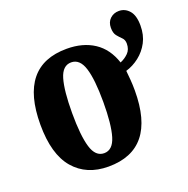

<svg xmlns="http://www.w3.org/2000/svg" viewBox="-116 -738 840 858"><g transform="rotate(-20 303.5 -309.0)"><path d="M258 10Q154 10 94.5 -59.5Q35 -129 35 -270Q35 -549 261 -549Q338 -549 391 -514Q444 -479 467 -409Q489 -418 505.5 -434.5Q522 -451 522 -479Q522 -497 511 -507.5Q500 -518 489.5 -531Q479 -544 479 -569Q479 -596 496 -612Q513 -628 538 -628Q567 -628 587 -605Q607 -582 607 -534Q607 -489 589 -455Q571 -421 541.5 -398Q512 -375 478 -365Q480 -345 482 -321Q484 -297 484 -270Q484 10 258 10ZM260 -53Q301 -53 317.5 -108Q334 -163 334 -270Q334 -377 317 -431Q300 -485 259 -485Q218 -485 202 -431Q186 -377 186 -270Q186 -163 202.5 -108Q219 -53 260 -53Z"/></g></svg>

Font: Noto Serif ExtraCondensed ExtraBold
Style: Regular
Weight: 800
Width: 2
Designer: Monotype Design Team
Foundry: Monotype Imaging Inc.
Version: Version 2.013; ttfautohint (v1.8.4.7-5d5b)